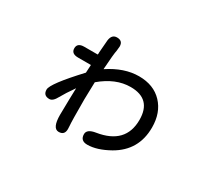

<svg xmlns="http://www.w3.org/2000/svg" viewBox="-121 -807 1242 1111"><g transform="rotate(30 500.0 -251.5)"><path d="M602.5 -442.4Q701.2 -442.4 758.3 -381.8Q815.4 -321.3 815.4 -222.7Q815.4 -69.3 683.6 5.9Q603.5 50.8 540 50.8Q493.2 50.8 493.2 6.8Q493.2 -26.4 549.8 -35.2Q730.5 -63.5 730.5 -224.6Q730.5 -364.3 591.8 -364.3Q492.2 -364.3 397.5 -284.2L394.5 -169.9Q394.5 -22.5 397.5 8.8L398.4 28.3Q398.4 69.3 359.4 69.3Q317.4 69.3 317.4 -20.5L319.3 -128.9L321.3 -200.2L319.3 -197.3Q282.2 -144.5 261.7 -107.4Q241.2 -68.4 217.8 -68.4Q176.8 -68.4 176.8 -108.4Q176.8 -147.5 325.2 -306.6L328.1 -359.4H242.2Q196.3 -359.4 196.3 -395.5Q196.3 -431.6 242.2 -431.6H332L333 -438.5V-446.3L339.8 -531.2Q345.7 -573.2 379.9 -573.2Q418.9 -573.2 418.9 -535.2L416 -505.9Q410.2 -480.5 403.3 -375Q504.9 -442.4 602.5 -442.4Z"/></g></svg>

Font: jf-openhuninn-1.1
Style: Regular
Weight: 400
Designer: [Kosugi Maru]
      Designed by Motoya company      

      [Varela Round]
      Joe Prince(Latin component); Avraham Co
Foundry: justfont CO.,LTD.
Version: 1.1